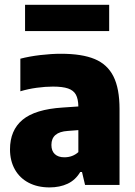

<svg xmlns="http://www.w3.org/2000/svg" viewBox="-20 -786 574 816"><path d="M488 -322.5V0H341.5L328.5 -55H321Q301 -21 267.5 -5.2Q234 10.5 190.5 10.5Q139.5 10.5 101.5 -9.5Q63.5 -29.5 43 -66.2Q22.5 -103 22.5 -151Q22.5 -232.5 76 -277Q129.5 -321.5 246.5 -329L313 -333.5Q312.5 -365.5 302.5 -383.8Q292.5 -402 269.2 -410Q246 -418 205 -418Q173 -418 136.2 -413Q99.5 -408 66.5 -398V-536.5Q105 -546.5 151.5 -552Q198 -557.5 239.5 -557.5Q328.5 -557.5 382.5 -535Q436.5 -512.5 462.2 -461.2Q488 -410 488 -322.5ZM313 -139.5V-233L267.5 -229.5Q198.5 -225 198.5 -170Q198.5 -144.5 213 -131Q227.5 -117.5 253.5 -117.5Q288.5 -117.5 313 -139.5ZM86.5 -654V-765.5H444V-654Z"/></svg>

Font: Encode Sans Semi Condensed ExBd
Style: Regular
Weight: 800
Width: 4
Designer: Multiple Designers
Foundry: Impallari Type
Version: Version 2.000